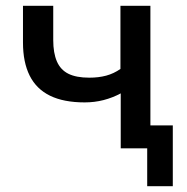

<svg xmlns="http://www.w3.org/2000/svg" viewBox="-20 -510 643 660"><path d="M486 130V0H398V-79H574V130ZM395 0V-189Q367 -174 336 -166Q305 -158 271 -158Q199 -158 152 -181Q105 -204 82 -250Q59 -296 59 -364V-490H163V-372Q163 -328 175.5 -299Q188 -270 215 -256.5Q242 -243 287 -243Q319 -243 345 -250Q371 -257 394 -273V-490H497V0Z"/></svg>

Font: Nunito Sans 11pt SemiBold
Style: Regular
Weight: 600
Version: Version 3.101;gftools[0.9.27]